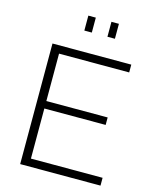

<svg xmlns="http://www.w3.org/2000/svg" viewBox="-133 -1004 877 1092"><g transform="rotate(15 306.0 -458.0)"><path d="M249 -828V-916H293V-828ZM385 -828V-916H429V-828ZM566 -46V0H93V-710H557V-664H144V-385H505V-341H144V-46Z"/></g></svg>

Font: Oxford Sans
Style: Regular
Weight: 300
Designer: Matt McInerney, Pablo Impallari, Rodrigo Fuenzalida
Foundry: Matt McInerney, Pablo Impallari, Rodrigo Fuenzalida
Version: Version 3.000g; ttfautohint (v1.5) -l 8 -r 28 -G 28 -x 14 -D